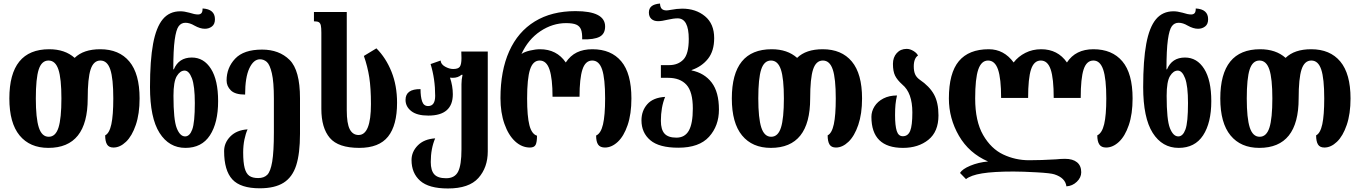

<svg xmlns="http://www.w3.org/2000/svg" viewBox="-20 -828 7706 1088"><path d="M33 -270Q33 -549 259 -549Q348 -549 403 -500Q453 -549 548 -549Q655 -549 713 -479.5Q771 -410 771 -270Q771 -183 749.5 -120Q728 -57 694 -24.5Q660 8 623 8Q597 8 586.5 -9.5Q576 -27 576 -61Q600 -73 611 -124Q622 -175 622 -270Q622 -383 605 -434Q588 -485 549 -485Q510 -485 493.5 -434.5Q477 -384 477 -270Q477 10 254 10Q149 10 91 -60.5Q33 -131 33 -270ZM328 -270Q328 -383 311 -434Q294 -485 255 -485Q216 -485 199.5 -434.5Q183 -384 183 -270Q183 -158 200 -105.5Q217 -53 256 -53Q295 -53 311.5 -105Q328 -157 328 -270Z M830 -335Q830 -486 847.5 -580Q865 -674 902.5 -719Q940 -764 1002 -764Q1024 -764 1053 -756Q1083 -746 1102 -746Q1114 -746 1121 -753Q1128 -760 1128 -780Q1198 -776 1198 -719Q1198 -691 1181 -678Q1164 -665 1141 -665Q1114 -665 1082 -683Q1055 -699 1031 -699Q1007 -699 992.5 -679.5Q978 -660 970 -602.5Q962 -545 962 -435H965Q993 -502 1067 -502Q1135 -502 1175.5 -438Q1216 -374 1216 -255Q1216 -132 1169.5 -61Q1123 10 1031 10Q938 10 884 -75Q830 -160 830 -335ZM1084 -244Q1084 -341 1067.5 -384.5Q1051 -428 1026 -428Q1001 -428 982 -397Q963 -366 963 -285Q963 -149 981.5 -102Q1000 -55 1029 -55Q1055 -55 1069.5 -94.5Q1084 -134 1084 -244Z M1250 28Q1250 -19 1285.5 -55Q1321 -91 1383 -95Q1372 -71 1365 -37Q1358 -3 1358 36Q1358 93 1366.5 124.5Q1375 156 1393 168.5Q1411 181 1443 181Q1476 181 1494.5 162.5Q1513 144 1522.5 88Q1532 32 1532 -79V-269Q1532 -364 1520.5 -413Q1509 -462 1492 -477Q1475 -492 1453 -492Q1417 -492 1393 -441Q1369 -390 1369 -292Q1312 -292 1288 -316Q1264 -340 1264 -372Q1264 -444 1312.5 -495.5Q1361 -547 1465 -547Q1562 -547 1621 -488.5Q1680 -430 1680 -271V-70Q1680 42 1658.5 109Q1637 176 1587 207.5Q1537 239 1452 239Q1343 239 1296.5 188.5Q1250 138 1250 28Z M1801 -211V-643Q1801 -671 1798 -684Q1795 -697 1787 -702Q1779 -707 1762 -707H1759V-760H1945V-203Q1945 -128 1962 -95.5Q1979 -63 2012 -63Q2082 -63 2082 -238Q2082 -329 2072.5 -390Q2063 -451 2042 -511L2113 -554Q2167 -500 2198.5 -421.5Q2230 -343 2230 -246Q2230 -118 2179 -54Q2128 10 2016 10Q1897 10 1849 -46.5Q1801 -103 1801 -211Z M2312 79Q2312 32 2347.5 -4Q2383 -40 2446 -44Q2421 14 2421 90Q2421 138 2441 160Q2461 182 2508 182Q2557 182 2576 144.5Q2595 107 2595 18V-351Q2595 -377 2601 -404H2595Q2575 -387 2545 -387Q2535 -387 2530 -388Q2546 -341 2546 -294Q2546 -173 2407 -173Q2343 -173 2310.5 -198.5Q2278 -224 2278 -262Q2278 -324 2363 -323Q2363 -280 2372 -253.5Q2381 -227 2406 -227Q2446 -227 2446 -285Q2446 -381 2420 -465L2477 -485Q2478 -464 2502 -450.5Q2526 -437 2548 -437Q2577 -437 2586 -450.5Q2595 -464 2595 -499L2594 -536H2744V30Q2744 121 2691 180.5Q2638 240 2518 240Q2410 240 2361 196.5Q2312 153 2312 79Z M2816 -272Q2816 -427 2865.5 -537.5Q2915 -648 3010.5 -706.5Q3106 -765 3241 -765Q3409 -765 3409 -678Q3409 -636 3377.5 -619.5Q3346 -603 3279 -605Q3280 -641 3272.5 -660.5Q3265 -680 3245.5 -688.5Q3226 -697 3188 -697Q3111 -697 3042 -651Q2973 -605 2935 -522Q2951 -534 2983 -541.5Q3015 -549 3040 -549Q3135 -549 3186 -474Q3212 -513 3249 -531Q3286 -549 3337 -549Q3443 -549 3500.5 -480.5Q3558 -412 3558 -270Q3558 -182 3536.5 -119Q3515 -56 3480.5 -24Q3446 8 3408 8Q3381 8 3369.5 -8.5Q3358 -25 3358 -60Q3385 -72 3397 -123Q3409 -174 3409 -270Q3409 -383 3392 -434Q3375 -485 3336 -485Q3297 -485 3280.5 -434Q3264 -383 3264 -280H3111Q3111 -382 3094 -433.5Q3077 -485 3038 -485Q3000 -485 2983.5 -434Q2967 -383 2967 -270Q2967 -169 2980 -118.5Q2993 -68 3023 -59Q3023 -22 3015 -7Q3007 8 2983 8Q2937 8 2899 -27Q2861 -62 2838.5 -126Q2816 -190 2816 -272Z M3615 -146Q3615 -200 3648 -237.5Q3681 -275 3749 -279Q3725 -220 3725 -143Q3725 -94 3745.5 -71Q3766 -48 3813 -48Q3861 -48 3883.5 -88Q3906 -128 3906 -213Q3906 -308 3870 -347.5Q3834 -387 3766 -387H3725V-459H3772Q3822 -459 3852.5 -490.5Q3883 -522 3883 -607Q3883 -724 3820 -724Q3797 -724 3762 -716Q3730 -708 3709 -708Q3685 -708 3671 -721Q3657 -734 3657 -757Q3657 -780 3672 -792.5Q3687 -805 3720 -808Q3721 -787 3730 -778Q3739 -769 3757 -769Q3765 -769 3780 -772Q3817 -779 3846 -779Q3923 -779 3975 -736Q4027 -693 4027 -612Q4027 -539 3992 -495Q3957 -451 3899 -431V-429Q3972 -414 4013 -360Q4054 -306 4054 -207Q4054 -115 3998 -53Q3942 9 3824 9Q3715 9 3665 -33.5Q3615 -76 3615 -146Z M4127 -270Q4127 -549 4353 -549Q4442 -549 4497 -500Q4547 -549 4642 -549Q4749 -549 4807 -479.5Q4865 -410 4865 -270Q4865 -183 4843.5 -120Q4822 -57 4788 -24.5Q4754 8 4717 8Q4691 8 4680.5 -9.5Q4670 -27 4670 -61Q4694 -73 4705 -124Q4716 -175 4716 -270Q4716 -383 4699 -434Q4682 -485 4643 -485Q4604 -485 4587.5 -434.5Q4571 -384 4571 -270Q4571 10 4348 10Q4243 10 4185 -60.5Q4127 -131 4127 -270ZM4422 -270Q4422 -383 4405 -434Q4388 -485 4349 -485Q4310 -485 4293.5 -434.5Q4277 -384 4277 -270Q4277 -158 4294 -105.5Q4311 -53 4350 -53Q4389 -53 4405.5 -105Q4422 -157 4422 -270Z M4918 -166Q4918 -197 4935.5 -225Q4953 -253 4986 -270Q5019 -287 5063 -287Q5057 -261 5054.5 -236.5Q5052 -212 5052 -176Q5052 -116 5061.5 -86Q5071 -56 5096 -56Q5125 -56 5137.5 -86Q5150 -116 5150 -191Q5150 -302 5093 -349Q5064 -375 5052 -399.5Q5040 -424 5040 -466Q5040 -503 5061.5 -527Q5083 -551 5118 -551Q5137 -551 5156.5 -539Q5176 -527 5182 -513Q5171 -507 5164.5 -491Q5158 -475 5158 -452Q5158 -425 5165.5 -407.5Q5173 -390 5191 -377Q5247 -339 5272.5 -293Q5298 -247 5298 -174Q5298 -82 5241 -36Q5184 10 5097 10Q4918 10 4918 -166Z M5955 160Q5935 153 5854.5 148.5Q5774 144 5723 144Q5610 144 5545.5 154.5Q5481 165 5454 187L5420 152Q5433 130 5478.5 111Q5524 92 5579 87Q5471 40 5414 -58.5Q5357 -157 5357 -270Q5357 -414 5413.5 -481.5Q5470 -549 5583 -549Q5669 -549 5724 -474Q5750 -508 5790.5 -528.5Q5831 -549 5880 -549Q5974 -549 6026 -474Q6075 -549 6176 -549Q6282 -549 6340 -480.5Q6398 -412 6398 -270Q6398 -182 6376.5 -119Q6355 -56 6320.5 -24Q6286 8 6248 8Q6221 8 6209.5 -9.5Q6198 -27 6198 -61Q6225 -74 6237 -124.5Q6249 -175 6249 -270Q6249 -382 6231.5 -433.5Q6214 -485 6176 -485Q6137 -485 6120.5 -434.5Q6104 -384 6104 -273H5951Q5951 -383 5934 -434Q5917 -485 5878 -485Q5839 -485 5822.5 -434.5Q5806 -384 5806 -273H5653Q5653 -383 5635.5 -434Q5618 -485 5579 -485Q5541 -485 5523.5 -434Q5506 -383 5506 -270Q5506 -141 5551 -63Q5596 15 5665 47.5Q5734 80 5811 80Q5880 80 5963 75Q5993 72 6015 72Q6059 72 6083 91.5Q6107 111 6107 148Q6107 178 6082 202Q6057 226 6023 228Q6017 180 5955 160Z M6458 -335Q6458 -486 6475.5 -580Q6493 -674 6530.5 -719Q6568 -764 6630 -764Q6652 -764 6681 -756Q6711 -746 6730 -746Q6742 -746 6749 -753Q6756 -760 6756 -780Q6826 -776 6826 -719Q6826 -691 6809 -678Q6792 -665 6769 -665Q6742 -665 6710 -683Q6683 -699 6659 -699Q6635 -699 6620.5 -679.5Q6606 -660 6598 -602.5Q6590 -545 6590 -435H6593Q6621 -502 6695 -502Q6763 -502 6803.5 -438Q6844 -374 6844 -255Q6844 -132 6797.5 -61Q6751 10 6659 10Q6566 10 6512 -75Q6458 -160 6458 -335ZM6712 -244Q6712 -341 6695.5 -384.5Q6679 -428 6654 -428Q6629 -428 6610 -397Q6591 -366 6591 -285Q6591 -149 6609.5 -102Q6628 -55 6657 -55Q6683 -55 6697.5 -94.5Q6712 -134 6712 -244Z M6895 -270Q6895 -549 7121 -549Q7210 -549 7265 -500Q7315 -549 7410 -549Q7517 -549 7575 -479.5Q7633 -410 7633 -270Q7633 -183 7611.5 -120Q7590 -57 7556 -24.5Q7522 8 7485 8Q7459 8 7448.5 -9.5Q7438 -27 7438 -61Q7462 -73 7473 -124Q7484 -175 7484 -270Q7484 -383 7467 -434Q7450 -485 7411 -485Q7372 -485 7355.5 -434.5Q7339 -384 7339 -270Q7339 10 7116 10Q7011 10 6953 -60.5Q6895 -131 6895 -270ZM7190 -270Q7190 -383 7173 -434Q7156 -485 7117 -485Q7078 -485 7061.5 -434.5Q7045 -384 7045 -270Q7045 -158 7062 -105.5Q7079 -53 7118 -53Q7157 -53 7173.5 -105Q7190 -157 7190 -270Z"/></svg>

Font: Noto Serif Georgian Bold Cond
Style: Regular
Weight: 700
Width: 3
Designer: Monotype Design team
Foundry: Monotype Imaging Inc.
Version: Version 1.000